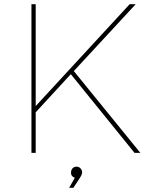

<svg xmlns="http://www.w3.org/2000/svg" viewBox="-20 -719 710 903"><path d="M356 117.2 325.2 164.1H305.2L332 117.2Q314 110.4 314 95Q314 79.6 321.5 72.3Q329.1 64.9 340.1 64.9Q351.1 64.9 358.6 73Q366.2 81.1 366.2 91.3Q366.2 101.6 356 117.2ZM147.9 0H127.9V-699.2H147.9V-220.2L589.8 -699.2H618.2L327.1 -384.8L640.1 0H612.8L313 -370.1L147.9 -190.9Z"/></svg>

Font: Montserrat-Hairline
Style: Regular
Weight: 250
Designer: Julieta Ulanovsky
Foundry: Julieta Ulanovsky
Version: Version 1.000;PS 002.000;hotconv 1.0.70;makeotf.lib2.5.58329